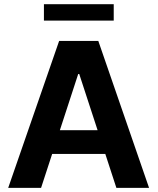

<svg xmlns="http://www.w3.org/2000/svg" viewBox="-20 -904 758 924"><path d="M19.5 0 264.6 -707H453.1L697.3 0H540L486.8 -163.1H231L177.7 0ZM449.7 -277.3 361.3 -547.9H356.4L268.1 -277.3ZM527.3 -804.7H191.4V-883.8H527.3Z"/></svg>

Font: WEMIX Pretendard
Style: Bold
Weight: 700
Designer: Base glyphs from Inter by Rasmus Andersson; Hangeul glyphs from Noto Sans CJK(Source Han Sans) by Jang Soo-young and Kan
Foundry: Kil Hyung-jin
Version: Version 1.000